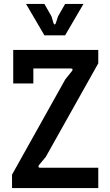

<svg xmlns="http://www.w3.org/2000/svg" viewBox="-20 -953 559 973"><path d="M41 0H478V-103H182C175 -103 172 -109 178 -117L212 -158L478 -632V-700H47V-530H149V-606H340C348 -606 351 -600 344 -592L311 -551L41 -68ZM205 -774H310L403 -933H310L274 -870L263 -836C260 -827 254 -827 251 -836L241 -870L205 -933H112Z"/></svg>

Font: Finlandica Medium
Style: Regular
Weight: 500
Designer: Niklas Ekholm, Juho Hiilivirta, Jaakko Suomalainen
Foundry: Helsinki Type Studio
Version: Version 2.000;Glyphs 3.2 (3202)